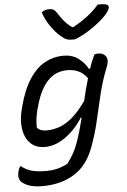

<svg xmlns="http://www.w3.org/2000/svg" viewBox="-65 -868 742 1118"><g transform="rotate(-5 306.0 -309.5)"><path d="M322 -543Q375 -543 410 -517.5Q445 -492 466 -454H473Q479 -474 487.5 -494.5Q496 -515 505 -534Q510 -536 515.5 -537Q521 -538 528 -538Q558 -538 572 -516.5Q586 -495 572 -460Q540 -381 521 -302Q502 -223 484.5 -146.5Q467 -70 439 4Q401 107 323.5 155Q246 203 138 203Q86 203 56 191Q26 179 12 163Q-4 142 5 106Q9 91 17 77H23Q48 98 81 107.5Q114 117 168 117Q237 117 294 85Q315 56 330 29.5Q345 3 358 -34Q370 -68 380 -103Q390 -138 399 -174L394 -175Q350 -106 291 -64.5Q232 -23 173 -23Q118 -23 87 -54.5Q56 -86 48 -136Q40 -186 53 -241L58 -262Q84 -364 124.5 -426Q165 -488 216 -515.5Q267 -543 322 -543ZM134 -138Q145 -127 158.5 -122.5Q172 -118 190 -118Q226 -118 263 -130.5Q300 -143 339.5 -176Q379 -209 422 -270Q429 -301 437.5 -333.5Q446 -366 456 -400Q434 -430 405 -443.5Q376 -457 339 -457Q204 -457 152 -262L147 -246Q139 -214 136 -188Q133 -162 134 -138ZM401 -632H380Q364 -632 351 -637Q338 -642 316 -661Q288 -685 261.5 -723.5Q235 -762 221 -805Q239 -820 264 -820Q282 -820 291.5 -814Q301 -808 312 -791Q325 -770 342.5 -748Q360 -726 390 -704H397Q449 -732 487 -762.5Q525 -793 549 -822H570Q617 -822 612 -798Q610 -788 601 -774.5Q592 -761 573 -743Q537 -709 491 -679Q445 -649 401 -632Z"/></g></svg>

Font: Recursive Mn Csl St
Style: Italic
Weight: 400
Italic angle: -15°
Monospace: yes
Version: Version 1.079;hotconv 1.0.112;makeotfexe 2.5.65598; ttfautoh